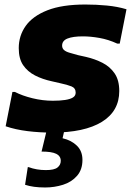

<svg xmlns="http://www.w3.org/2000/svg" viewBox="-20 -579 598 850"><path d="M35 -172H46Q79 -155 124 -144Q169 -133 214 -133Q246 -133 268.5 -136.5Q291 -140 303 -147.5Q315 -155 315 -169Q315 -189 296.5 -196.5Q278 -204 245 -211L210 -219Q168 -228 135 -245Q102 -262 82.5 -290.5Q63 -319 63 -366Q63 -421 94 -464.5Q125 -508 190 -533.5Q255 -559 358 -559Q406 -559 453 -554.5Q500 -550 540 -538L510 -386H499Q460 -404 420.5 -411Q381 -418 347 -418Q303 -418 279 -408.5Q255 -399 255 -377Q255 -365 263.5 -357.5Q272 -350 288 -345.5Q304 -341 325 -335L361 -327Q400 -318 433.5 -301Q467 -284 487.5 -254Q508 -224 508 -176Q508 -87 431 -39.5Q354 8 210 8Q155 8 102 1.5Q49 -5 5 -20ZM107 161Q142 174 183 174Q220 174 234.5 162.5Q249 151 249 133Q249 112 229 102Q209 92 164 92L192 -24H270L257 33Q296 42 320.5 66Q345 90 345 129Q345 172 321 199.5Q297 227 259 239Q221 251 180 251Q153 251 131 248Q109 245 91 239L103 161Z"/></svg>

Font: Kufam ExtraBold
Style: Italic
Weight: 800
Italic angle: -11°
Designer: Artur Schmal
Foundry: Original Type
Version: Version 1.301; ttfautohint (v1.8.3)